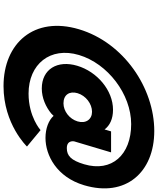

<svg xmlns="http://www.w3.org/2000/svg" viewBox="77 -957 895 1089"><g transform="rotate(90 524.5 -412.5)"><path d="M820.4 -344C772.4 -344 781.9 -386 781.9 -386L844.2 -595H725.2L714.2 -558C692.1 -588 654.4 -606 602.4 -606C492.4 -606 386.6 -516 353 -403C319.6 -291 372.1 -202 482.1 -202C535.1 -202 587 -225 624.2 -256L637.1 -269C661.8 -241 708.4 -223 762.4 -223C860.4 -223 984.2 -286 1030.6 -442C1100.9 -678 957.1 -840 723.1 -840C479.1 -840 221.6 -667 146 -413C70.3 -159 224.5 15 468.5 15C684.5 15 811.1 -118 811.1 -118L718.1 -195C718.1 -195 642.8 -127 510.8 -127C343.8 -127 243.4 -250 292 -413C340.5 -576 514.1 -709 684.1 -709C858.1 -709 958.4 -599 911.6 -442C889.6 -368 863.4 -344 820.4 -344ZM508.6 -405C522.6 -452 569 -487 614 -487C657 -487 682.6 -452 668.6 -405C654.9 -359 610.8 -325 565.8 -325C517.8 -325 494.9 -359 508.6 -405Z"/></g></svg>

Font: Hussar
Style: BdOblThree
Weight: 700
Foundry: Cannot Into Space Fonts
Version: Version 2.00